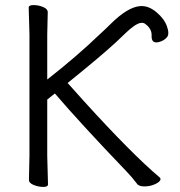

<svg xmlns="http://www.w3.org/2000/svg" viewBox="-20 -725 709 756"><path d="M414 -629Q483 -698 533 -701Q565 -703 596 -677Q627 -651 637.5 -621Q648 -591 637.5 -578.5Q627 -566 609.5 -560.5Q592 -555 584 -561.5Q576 -568 577 -585Q578 -611 553 -630Q541 -640 522 -631Q505 -623 478 -598Q461 -582 437 -559Q374 -501 246 -398Q247 -398 264.5 -378Q282 -358 312 -325Q499 -119 608 -27Q612 -24 612 -20Q612 -10 592 -0.5Q572 9 549 9Q526 9 519 -2Q502 -25 479 -49Q297 -239 196 -357L166 -333V-111L169 1Q169 11 150.5 11Q132 11 113 3.5Q94 -4 94 -17L96 -112V-589L93 -695Q93 -705 112 -705Q131 -705 149.5 -697.5Q168 -690 168 -677L166 -588V-412Q279 -500 374 -591Q397 -612 414 -629Z"/></svg>

Font: LXGW Bright GB
Style: Regular
Weight: 400
Designer: Christian Thalmann (Catharsis Fonts)
Foundry: LXGW / Christian Thalmann (Catharsis Fonts) / Fontworks Inc.
Version: Version 5.510